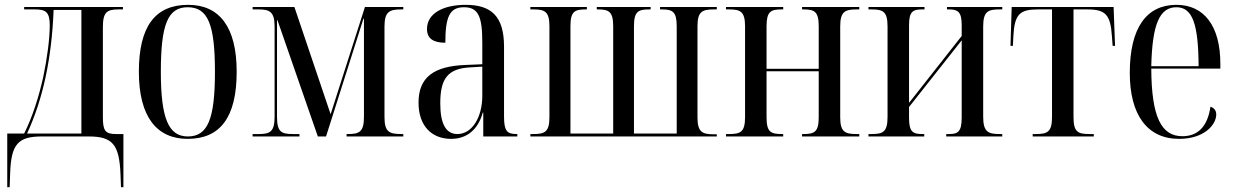

<svg xmlns="http://www.w3.org/2000/svg" viewBox="-20 -565 5114 795"><path d="M10 210H20L22 153C26 31 55 0 154 0H347C447 0 474 34 479 157L481 210H491V-10H460C415 -10 406 -25 406 -80V-453C406 -515 423 -526 471 -526H489V-536H80V-526H124C169 -526 186 -516 186 -460C186 -407 176 -327 159 -246C141 -165 115 -82 80 -12H10ZM92 -12C159 -157 194 -324 202 -524H317V-12Z M757 10C891 10 960 -78 960 -268C960 -454 888 -545 759 -545C622 -545 555 -455 555 -268C555 -80 630 10 757 10ZM758 0C678 0 646 -74 646 -268C646 -464 675 -535 757 -535C841 -535 870 -464 870 -268C870 -74 841 0 758 0Z M1026 0H1220V-10H1193C1144 -10 1127 -19 1127 -82V-481H1129L1296 0H1330L1485 -488H1487V-81C1487 -19 1468 -10 1421 -10H1415V0H1650V-10H1642C1591 -10 1572 -19 1572 -81V-454C1572 -517 1592 -526 1642 -526H1650V-536H1491L1349 -92L1199 -536H1026V-526H1050C1096 -526 1117 -517 1117 -455V-82C1117 -19 1098 -10 1051 -10H1026Z M1848 10C1911 10 1959 -26 1979 -99H1981V0H2122V-10H2119C2079 -10 2067 -23 2067 -83V-372C2067 -499 2013 -545 1908 -545C1816 -545 1748 -510 1748 -445C1748 -405 1775 -388 1824 -388C1824 -496 1842 -535 1901 -535C1961 -535 1977 -496 1977 -389V-299L1907 -296C1776 -291 1713 -245 1713 -140C1713 -44 1767 10 1848 10ZM1874 -10C1827 -10 1803 -51 1803 -137C1803 -237 1832 -281 1926 -286L1977 -289V-168C1977 -80 1935 -10 1874 -10Z M2176 0H2948V-9H2935C2888 -9 2868 -18 2868 -79V-456C2868 -517 2887 -526 2936 -526H2948V-536H2713V-526H2720C2765 -526 2782 -517 2782 -456V-12H2605V-456C2605 -517 2622 -526 2668 -526H2674V-536H2451V-526H2456C2501 -526 2519 -517 2519 -456V-12H2342V-456C2342 -518 2359 -526 2406 -526H2410V-536H2176V-526H2189C2236 -526 2255 -517 2255 -456V-80C2255 -19 2236 -10 2189 -10H2176Z M2986 0H3223V-10H3218C3171 -10 3154 -18 3154 -80V-270H3370V-80C3370 -19 3353 -10 3307 -10H3301V0H3538V-10H3527C3478 -10 3459 -19 3459 -80V-456C3459 -517 3479 -526 3526 -526H3538V-536H3301V-526H3307C3353 -526 3370 -517 3370 -456V-280H3154V-456C3154 -517 3171 -526 3216 -526H3223V-536H2986V-526H2999C3046 -526 3065 -517 3065 -456V-80C3065 -18 3046 -10 2999 -10H2986Z M3576 0H3807V-10H3799C3761 -10 3744 -18 3744 -76V-122L3962 -398V-78C3962 -19 3946 -10 3910 -10H3898V0H4130V-10H4119C4071 -10 4051 -19 4051 -82V-455C4051 -518 4071 -526 4119 -526H4130V-536H3901V-526H3909C3945 -526 3962 -517 3962 -462V-416L3744 -139V-461C3744 -518 3760 -526 3799 -526H3808V-536H3576V-526H3588C3636 -526 3655 -518 3655 -455V-81C3655 -18 3636 -10 3588 -10H3576Z M4256 0H4509V-10H4491C4442 -10 4425 -19 4425 -81V-526H4482C4557 -526 4578 -505 4584 -416L4587 -375H4597L4591 -536H4169L4164 -375H4174L4176 -416C4181 -506 4202 -526 4278 -526H4336V-81C4336 -19 4318 -10 4269 -10H4256Z M4862 10C4967 10 5016 -49 5016 -91C5016 -107 5007 -119 4992 -123C4980 -40 4939 -1 4876 -1C4789 -1 4748 -79 4747 -281H5033V-301C5033 -457 4966 -545 4851 -545C4728 -545 4658 -451 4658 -263C4658 -90 4730 10 4862 10ZM4943 -291H4747C4751 -466 4782 -535 4851 -535C4918 -535 4942 -465 4943 -291Z"/></svg>

Font: Noto Serif Display Condensed
Style: Regular
Weight: 400
Width: 3
Designer: Monotype Design Team
Foundry: Monotype Imaging Inc.
Version: Version 2.009